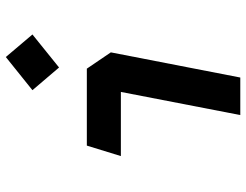

<svg xmlns="http://www.w3.org/2000/svg" viewBox="-113 -733 846 660"><g transform="rotate(-90 310.0 -403.0)"><path d="M244.5 0H373.5L460 -445L404 -527.5H139.5L103.5 -410.5H324ZM330 -714.5 408 -623 521.5 -714.5 444 -806Z"/></g></svg>

Font: Monaspace Krypton SemiBold
Style: Italic
Weight: 600
Italic angle: -11°
Designer: Riley Cran & the Lettermatic Team
Foundry: Lettermatic
Version: Version 1.101 (Monaspace Krypton)